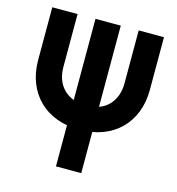

<svg xmlns="http://www.w3.org/2000/svg" viewBox="-105 -790 810 880"><g transform="rotate(15 300.0 -350.0)"><path d="M565 -700H445V-450Q445 -416 435 -389.5Q425 -363 406.5 -344Q388 -325 361 -315Q334 -305 301 -305Q267 -305 240 -315Q213 -325 194 -344Q175 -363 165 -389.5Q155 -416 155 -450V-700H35V-450Q35 -391 54 -343Q73 -295 107.5 -261Q142 -227 191 -208.5Q240 -190 300 -190Q360 -190 409 -208.5Q458 -227 492.5 -261Q527 -295 546 -343Q565 -391 565 -450ZM360 0V-700H240V0Z"/></g></svg>

Font: CommitMonoV142 ExtLt
Style: Regular
Weight: 200
Monospace: yes
Designer: Eigil Nikolajsen
Foundry: Eigil Nikolajsen
Version: Version 1.142